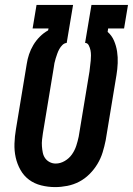

<svg xmlns="http://www.w3.org/2000/svg" viewBox="-20 -755 542 783"><path d="M205 8Q176 8 148 1Q120 -6 98.5 -22Q77 -38 63.5 -62Q50 -86 44 -113Q38 -140 39 -169.5Q40 -199 45 -228L89 -494Q92 -514 98.5 -533.5Q105 -553 116 -571.5Q127 -590 142.5 -605.5Q158 -621 176 -631L178 -639H113L129 -735H278L252 -580Q242 -579 234.5 -571.5Q227 -564 222 -555Q217 -546 213.5 -536Q210 -526 207 -516.5Q204 -507 202 -497.5Q200 -488 199 -478L155 -212Q153 -199 151.5 -185.5Q150 -172 151 -158.5Q152 -145 154.5 -132.5Q157 -120 164 -110Q171 -100 182.5 -94Q194 -88 207 -88Q226 -88 244 -98.5Q262 -109 273.5 -125.5Q285 -142 291 -160.5Q297 -179 301 -198L345 -464Q346 -475 347.5 -486Q349 -497 350 -507.5Q351 -518 351 -529Q351 -540 349 -550Q347 -560 342 -570Q337 -580 327 -580L353 -735H502L486 -639H421L419 -625Q436 -610 445 -589Q454 -568 457.5 -545Q461 -522 460 -497.5Q459 -473 455 -449L411 -183Q406 -158 398.5 -133.5Q391 -109 377.5 -86.5Q364 -64 345 -45Q326 -26 303 -14Q280 -2 254.5 3Q229 8 205 8Z"/></svg>

Font: Iosevka Gothic
Style: Bold Italic
Weight: 700
Italic angle: -9°
Monospace: yes
Designer: Belleve Invis
Foundry: Belleve Invis
Version: Version 15.5.1; ttfautohint (v1.8.4)